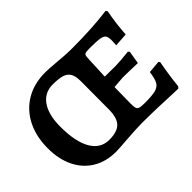

<svg xmlns="http://www.w3.org/2000/svg" viewBox="-126 -918 1192 1192"><g transform="rotate(-45 470.5 -321.5)"><path d="M29 -304Q29 -408 69 -486Q109 -564 181.5 -606.5Q254 -649 351 -649Q381 -649 449 -643Q458 -642 497 -639Q536 -636 575 -636Q756 -636 886 -654L894 -643Q876 -550 871 -462L782 -456L784 -496Q784 -526 775.5 -538.5Q767 -551 741 -555.5Q715 -560 655 -560Q630 -560 619.5 -558Q609 -556 605.5 -549.5Q602 -543 601 -526L594 -369L688 -368Q720 -368 805 -377L813 -368L799 -283Q716 -286 668 -286L591 -280L589 -137Q589 -108 593 -96.5Q597 -85 610 -81Q623 -77 654 -77Q720 -77 749.5 -85Q779 -93 792 -115.5Q805 -138 812 -191L894 -198L901 -189Q883 -94 874 -4L864 7Q667 -2 551 -2Q512 -2 412 5Q340 11 314 11Q228 11 163.5 -27.5Q99 -66 64 -137Q29 -208 29 -304ZM468 -203 469 -454Q469 -497 456 -520.5Q443 -544 413.5 -553.5Q384 -563 331 -563Q259 -563 219 -505.5Q179 -448 179 -344Q179 -211 220 -141Q261 -71 337 -71Q406 -71 436.5 -101.5Q467 -132 468 -203Z"/></g></svg>

Font: Alegreya
Style: Bold
Weight: 700
Designer: Juan Pablo del Peral
Foundry: Huerta Tipografica
Version: Version 2.008; ttfautohint (v1.8)